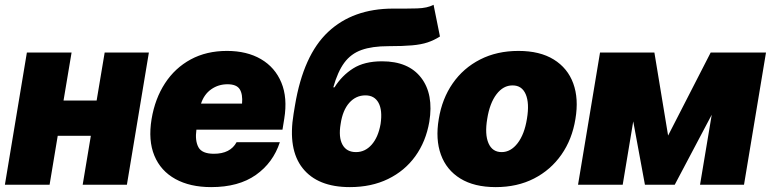

<svg xmlns="http://www.w3.org/2000/svg" viewBox="-28 -763 3184 793"><path d="M267.6 -545.9 234.4 -347.7H371.1L404.3 -545.9H586.9L496.1 0H313.5L347.2 -202.1H210.4L176.8 0H-7.8L83 -545.9Z M844.2 9.8Q756.8 9.8 696.3 -23.7Q635.7 -57.1 609.6 -120.1Q583.5 -183.1 598.1 -271.5Q612.3 -356 653.6 -419.2Q694.8 -482.4 759.8 -517.6Q824.7 -552.7 909.2 -552.7Q991.7 -552.7 1049.8 -518.8Q1107.9 -484.9 1134 -422.1Q1160.2 -359.4 1146 -272.5L1138.7 -227.5H783.2Q776.9 -182.1 791.5 -155Q806.2 -127.9 855.5 -127.9Q923.3 -127.9 949.2 -175.8H1127.9Q1100.1 -90.8 1028.8 -40.5Q957.5 9.8 844.2 9.8ZM911.6 -415Q874 -415 844.5 -394.3Q814.9 -373.5 802.2 -335H971.7Q975.1 -373.5 962.2 -394.3Q949.2 -415 911.6 -415Z M1762.7 -743.2 1789.1 -612.3Q1764.6 -596.7 1738.3 -587.9Q1711.9 -579.1 1674.1 -575.7Q1636.2 -572.3 1576.2 -572.3Q1508.8 -572.3 1465.1 -556.6Q1421.4 -541 1394 -503.9Q1366.7 -466.8 1348.6 -402.3H1353.5Q1384.3 -451.2 1430.7 -480.5Q1477.1 -509.8 1549.8 -509.8Q1659.2 -509.8 1711.4 -441.9Q1763.7 -374 1745.1 -259.8Q1731 -178.2 1687.3 -117.7Q1643.6 -57.1 1574.7 -23.7Q1505.9 9.8 1417 9.8Q1284.2 9.8 1222.2 -68.1Q1160.2 -146 1184.6 -293L1190.4 -328.1Q1225.1 -535.6 1327.4 -631.3Q1429.7 -727.1 1594.7 -727.5Q1652.3 -727.1 1694.8 -728.3Q1737.3 -729.5 1762.7 -743.2ZM1442.4 -134.8Q1480 -134.8 1507.1 -165.5Q1534.2 -196.3 1543.9 -251Q1552.2 -307.6 1535.4 -338.4Q1518.6 -369.1 1481.4 -369.1Q1441.9 -369.1 1414.6 -338.4Q1387.2 -307.6 1378.9 -251Q1369.6 -196.3 1386.5 -165.5Q1403.3 -134.8 1442.4 -134.8Z M2019.5 9.8Q1930.7 9.8 1873.3 -25.6Q1815.9 -61 1793 -124.3Q1770 -187.5 1784.2 -271.5Q1797.9 -355.5 1841.8 -418.7Q1885.7 -481.9 1955.1 -517.3Q2024.4 -552.7 2113.3 -552.7Q2201.7 -552.7 2259 -517.3Q2316.4 -481.9 2339.6 -418.7Q2362.8 -355.5 2348.6 -271.5Q2335 -187.5 2290.8 -124.3Q2246.6 -61 2177.5 -25.6Q2108.4 9.8 2019.5 9.8ZM2043.9 -134.8Q2081.5 -134.8 2109.9 -171.6Q2138.2 -208.5 2148.4 -272.5Q2159.2 -336.9 2143.3 -373.8Q2127.4 -410.6 2088.9 -410.2Q2050.8 -410.6 2022.7 -373.8Q1994.6 -336.9 1984.4 -272.5Q1973.6 -208.5 1989.5 -171.6Q2005.4 -134.8 2043.9 -134.8Z M2731.4 -203.1 2907.2 -545.9H3135.7L3044.9 0H2863.3L2911.6 -289.1L2758.8 0H2635.7L2587.4 -261.7L2543.9 0H2359.4L2450.2 -545.9H2674.8Z"/></svg>

Font: Inter Tight Black
Style: Italic
Weight: 900
Italic angle: -9.39999°
Designer: Rasmus Andersson
Foundry: rsms
Version: Version 3.004; ttfautohint (v1.8.4.7-5d5b)